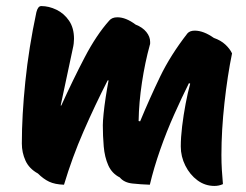

<svg xmlns="http://www.w3.org/2000/svg" viewBox="-20 -599 810 633"><path d="M687 14Q656 14 631 -4.5Q606 -23 591 -53Q576 -83 576 -116Q576 -146 580.5 -183Q585 -220 592 -257Q599 -294 607 -323L603 -325Q580 -279 554.5 -222Q529 -165 508 -105Q487 -45 474 10Q444 9 416.5 6Q389 3 375 -14Q349 -27 337 -54Q325 -81 322 -116Q319 -151 319 -186Q319 -199 321.5 -224Q324 -249 328.5 -278.5Q333 -308 338 -334H335Q293 -252 255.5 -166Q218 -80 191 10Q161 9 142 0Q123 -9 105 -27Q76 -43 64 -69.5Q52 -96 52 -126Q52 -218 63.5 -330Q75 -442 100 -559Q105 -579 116 -579Q141 -579 166 -567Q191 -555 207.5 -531Q224 -507 224 -471Q224 -464 223 -455.5Q222 -447 220 -439L180 -251H182Q221 -337 259.5 -410.5Q298 -484 340 -531Q349 -542 367 -542Q395 -542 427 -518Q450 -509 462.5 -493.5Q475 -478 475 -461Q475 -459 475 -456Q475 -453 474 -451Q458 -393 448 -327Q438 -261 437 -200L442 -199Q474 -276 508 -346.5Q542 -417 598 -489Q606 -498 622 -498Q651 -498 685 -474Q708 -466 723 -452Q738 -438 745 -423Q730 -350 720 -259.5Q710 -169 710 -88Q710 -62 711.5 -38Q713 -14 715 8Q702 14 687 14Z"/></svg>

Font: Protest Riot
Style: Regular
Weight: 400
Designer: Octavio Pardo
Foundry: Ashler Design
Version: Version 2.005; ttfautohint (v1.8.4.7-5d5b)